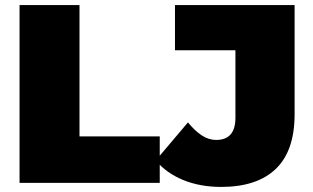

<svg xmlns="http://www.w3.org/2000/svg" viewBox="-20 -720 1231 756"><path d="M57 0V-700H293V-183H609V0ZM851 16Q769 16 703 -10.5Q637 -37 593 -88L720 -238Q748 -204 775 -186.5Q802 -169 831 -169Q907 -169 907 -256V-522H669V-700H1140V-270Q1140 -126 1066 -55Q992 16 851 16Z"/></svg>

Font: MOST Montserrat Black
Style: Regular
Weight: 900
Designer: Julieta Ulanovsky
Foundry: Julieta Ulanovsky
Version: Version 8.000;March 11, 2024;FontCreator 15.0.0.2926 64-bit